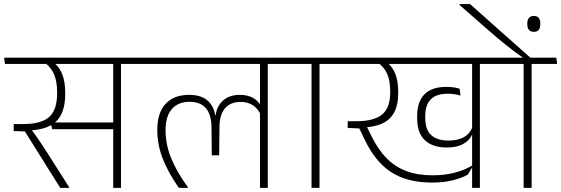

<svg xmlns="http://www.w3.org/2000/svg" viewBox="-38 -906 2707 926"><path d="M545.5 -607.5H508V0H545.5ZM445 -597.5H669L665.5 -628H441ZM618 -597.5 614 -628H-18L-14 -597.5ZM205.5 -315.5 214 -283H519V-315.5ZM296 0V-2L194 -163Q176 -190.5 163 -210.5Q150 -230.5 137.5 -248.2Q125 -266 110 -285.5V-299L28 -307.5V-274L82 -272L252.5 0ZM220 -605.5H175.5Q208 -582 222.8 -547.5Q237.5 -513 237.5 -461V-457Q237.5 -375 198.5 -341.2Q159.5 -307.5 71 -307.5H28L52.5 -276H83.5Q186 -277 231.2 -318.8Q276.5 -360.5 276.5 -453V-458.5Q276.5 -512 262.2 -547.8Q248 -583.5 220 -605.5Z M1253.5 -607.5H1216V0H1253.5ZM1153 -597.5H1377L1373.5 -628H1149ZM637 -597.5H1326L1322 -628H633ZM873.5 -448.5Q801.5 -448.5 761 -405.5Q720.5 -362.5 720.5 -279Q720.5 -209 746.5 -141.8Q772.5 -74.5 824.5 0H869V-1.5Q813 -79.5 786.8 -144.8Q760.5 -210 760.5 -278Q760.5 -345.5 791 -380.2Q821.5 -415 876 -415Q927.5 -415 954.2 -385Q981 -355 982 -294L983.5 -157H1019L1020.5 -294Q1021 -355 1048.2 -384.8Q1075.5 -414.5 1121.5 -414.5Q1156.5 -414.5 1181 -398.8Q1205.5 -383 1219 -353.5L1223 -391Q1209.5 -418 1183.5 -433.2Q1157.5 -448.5 1119 -448.5Q1069.5 -448.5 1039 -422.2Q1008.5 -396 1002 -351H999.5Q993 -395.5 962 -422Q931 -448.5 873.5 -448.5Z M1503 0V-607.5H1464.5V0ZM1626 -597.5 1622 -628H1341.5L1345.5 -597.5Z M2276.5 -607.5H2239V0H2276.5ZM2176 -597.5H2400.5L2396 -628H2172ZM1597 -597.5H2350L2346 -628H1593ZM1882.5 -462.5Q1882.5 -514.5 1868.5 -549.8Q1854.5 -585 1827 -605.5H1782.5Q1815 -583 1829.5 -549.2Q1844 -515.5 1844 -465.5V-460.5Q1844 -386.5 1805 -354Q1766 -321.5 1682.5 -321.5H1639L1667.5 -290.5H1695Q1759 -291 1800.5 -308.2Q1842 -325.5 1862.2 -362.2Q1882.5 -399 1882.5 -457.5ZM2218.5 -64 2242 -103.5V-109Q2201 -84.5 2152.2 -72.5Q2103.5 -60.5 2049.5 -60.5Q1977 -60.5 1922.2 -80.8Q1867.5 -101 1825.8 -143.8Q1784 -186.5 1751 -254.5L1727.5 -303L1639 -321.5V-289L1695 -286.5L1716.5 -241.5Q1751 -167 1796.5 -119.2Q1842 -71.5 1903 -48.5Q1964 -25.5 2047.5 -25.5Q2100.5 -25.5 2144.8 -36.2Q2189 -47 2218.5 -64ZM2117.5 -194.5Q2166.5 -194.5 2197.5 -212.5Q2228.5 -230.5 2239.5 -259H2243.5L2241 -295Q2229 -261 2199.2 -244.5Q2169.5 -228 2125.5 -228Q2070 -228 2041.5 -254.5Q2013 -281 2013 -337V-346Q2013 -400.5 2040 -427.2Q2067 -454 2121 -454Q2137.5 -454 2152 -452Q2166.5 -450 2183 -445L2179 -478Q2165 -482.5 2148.8 -484.8Q2132.5 -487 2114.5 -487Q2044.5 -487 2009.2 -451.2Q1974 -415.5 1974 -346V-335.5Q1974 -264.5 2011.5 -229.5Q2049 -194.5 2117.5 -194.5Z M2526 0V-607.5H2487.5V0ZM2649 -597.5 2645 -628H2364.5L2368.5 -597.5ZM2179 -886.5V-881.5L2315 -762.5Q2337 -743 2358 -725.5Q2379 -708 2399.2 -691.5Q2419.5 -675 2440.5 -659.2Q2461.5 -643.5 2484.5 -627.5V-620.5H2522V-626Q2505 -641 2475.8 -667Q2446.5 -693 2411.5 -724Q2376.5 -755 2341.2 -786.5Q2306 -818 2276.2 -844.5Q2246.5 -871 2229 -886.5ZM2536.5 -752.5Q2553.5 -752.5 2560.8 -762.5Q2568 -772.5 2568 -789V-792.5Q2568 -809 2560.8 -819Q2553.5 -829 2536.5 -829Q2520 -829 2512.5 -819Q2505 -809 2505 -792.5V-789Q2505 -772.5 2512.5 -762.5Q2520 -752.5 2536.5 -752.5Z"/></svg>

Font: Anek Devanagari Medium ExtraLight
Style: Regular
Weight: 250
Version: Version 1.003